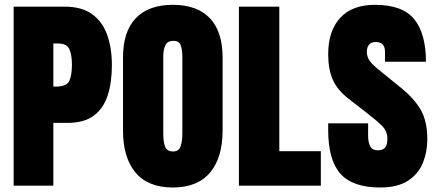

<svg xmlns="http://www.w3.org/2000/svg" viewBox="-20 -790 1857 817"><path d="M38.1 0V-761.7H255.4Q326.7 -761.7 370.8 -730.5Q415 -699.2 435.5 -643.3Q456.1 -587.4 456.1 -512.2Q456.1 -439.9 438.5 -384.8Q420.9 -329.6 379.6 -298.3Q338.4 -267.1 267.1 -267.1H207V0ZM207 -421.4H216.8Q264.6 -421.4 275.4 -446.8Q286.1 -472.2 286.1 -515.1Q286.1 -554.7 275.6 -579.8Q265.1 -605 226.1 -605H207Z M715.3 7.8Q609.9 7.8 556.6 -55.9Q503.4 -119.6 503.4 -234.4V-544.9Q503.4 -655.8 557.9 -712.6Q612.3 -769.5 715.3 -769.5Q818.8 -769.5 873 -712.6Q927.2 -655.8 927.2 -544.9V-234.4Q927.2 -119.6 874 -55.9Q820.8 7.8 715.3 7.8ZM716.8 -145.5Q741.2 -145.5 748.5 -167.7Q755.9 -189.9 755.9 -221.2V-552.7Q755.9 -575.7 749.5 -595.9Q743.2 -616.2 717.8 -616.2Q692.9 -616.2 683.8 -597.4Q674.8 -578.6 674.8 -551.3V-220.2Q674.8 -186.5 682.6 -166Q690.4 -145.5 716.8 -145.5Z M996.6 0V-761.7H1168.5V-146.5H1345.2V0Z M1598.1 7.8Q1480.5 7.8 1428.5 -50.8Q1376.5 -109.4 1376.5 -237.3V-265.1H1546.4V-213.9Q1546.4 -184.1 1555.4 -167.2Q1564.5 -150.4 1586.9 -150.4Q1610.4 -150.4 1619.4 -162.8Q1628.4 -175.3 1628.4 -199.2Q1628.4 -231 1607.2 -252.9Q1585.9 -274.9 1537.1 -312.5L1462.9 -370.1Q1415.5 -406.7 1396 -451.2Q1376.5 -495.6 1376.5 -559.1Q1376.5 -658.2 1427.5 -713.9Q1478.5 -769.5 1575.2 -769.5Q1693.4 -769.5 1742.9 -708Q1792.5 -646.5 1792.5 -527.3H1618.2V-569.3Q1618.2 -611.3 1579.1 -611.3Q1559.6 -611.3 1550.3 -599.9Q1541 -588.4 1541 -570.3Q1541 -552.2 1549.6 -536.4Q1558.1 -520.5 1589.4 -495.1L1688.5 -414.6Q1742.7 -370.6 1770.5 -322.3Q1798.3 -273.9 1798.3 -196.8Q1798.3 -143.1 1779.1 -96.2Q1759.8 -49.3 1715.8 -20.8Q1671.9 7.8 1598.1 7.8Z"/></svg>

Font: Anton SC
Style: Regular
Weight: 400
Designer: Vernon Adams
Foundry: Vernon Adams
Version: Version 2.116; ttfautohint (v1.8.4.7-5d5b)